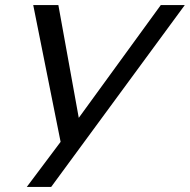

<svg xmlns="http://www.w3.org/2000/svg" viewBox="-20 -740 751 760"><path d="M86 0H182.5L711.5 -720H616.5L291.8 -273.5L211 -720H111.5L219.9 -178.5Z"/></svg>

Font: Manrope
Style: MediumItalic
Weight: 500
Italic angle: -15°
Designer: Mikhail Sharanda
Foundry: Mikhail Sharanda
Version: Version 4.502;hotconv 1.0.109;makeotfexe 2.5.65596